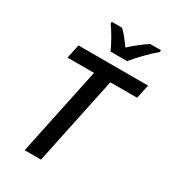

<svg xmlns="http://www.w3.org/2000/svg" viewBox="-222 -1052 1039 1165"><g transform="rotate(30 297.0 -469.5)"><path d="M271.5 -616.7H85.9L106.4 -713.9H594.2L573.2 -616.7H385.7L255.9 0H141.6ZM209.5 -926.3V-939H281.7Q310.5 -914.1 359.4 -845.2Q388.7 -872.1 420.7 -897.2Q452.6 -922.4 479 -939H554.2V-926.3Q520.5 -898.4 480.2 -857.4Q439.9 -816.4 409.7 -778.8H293.5Q279.3 -812.5 254.4 -855.7Q229.5 -898.9 209.5 -926.3Z"/></g></svg>

Font: Viking Open Sans Light
Style: Bold Italic
Weight: 600
Italic angle: -12°
Foundry: Ascender Corporation
Version: Version 2.000